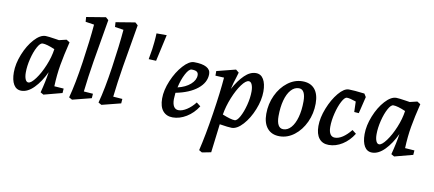

<svg xmlns="http://www.w3.org/2000/svg" viewBox="-86 -1109 3901 1724"><g transform="rotate(10 1865.0 -247.0)"><path d="M29 -140Q29 -218 64 -305.5Q99 -393 152 -451.5Q205 -510 254 -510Q276 -510 346 -499L378 -494L445 -510L475 -491Q445 -369 429 -277Q413 -185 409 -79L495 -73L492 -32L325 12L297 -4Q325 -110 337 -195Q294 -103 237.5 -45.5Q181 12 123 12Q77 12 53 -28.5Q29 -69 29 -140ZM173 -72Q198 -72 237 -124.5Q276 -177 308.5 -255.5Q341 -334 351 -407Q277 -439 239 -439Q217 -439 192.5 -394Q168 -349 151.5 -282.5Q135 -216 135 -158Q135 -119 145 -95.5Q155 -72 173 -72Z M664 -686 585 -698 582 -741 758 -770 783 -748Q741 -506 717 -359.5Q693 -213 678 -79L762 -73L759 -32L586 12L557 -4Q592 -133 622 -338Q652 -543 664 -686Z M932 -686 853 -698 850 -741 1026 -770 1051 -748Q1009 -506 985 -359.5Q961 -213 946 -79L1030 -73L1027 -32L854 12L825 -4Q860 -133 890 -338Q920 -543 932 -686Z M1201 -466 1217 -560Q1220 -580 1224.5 -625Q1229 -670 1230 -706H1323L1269 -463Z M1381 -140Q1381 -216 1418 -303.5Q1455 -391 1509 -450.5Q1563 -510 1608 -510Q1682 -510 1720.5 -489Q1759 -468 1759 -428Q1759 -351 1687.5 -293Q1616 -235 1490 -210Q1486 -170 1486 -152Q1486 -107 1501 -84Q1516 -61 1544 -61Q1578 -61 1619 -87.5Q1660 -114 1694 -158L1731 -129Q1689 -63 1627.5 -25.5Q1566 12 1503 12Q1446 12 1413.5 -26.5Q1381 -65 1381 -140ZM1659 -400Q1659 -421 1645 -431Q1631 -441 1598 -441Q1573 -441 1544.5 -387.5Q1516 -334 1500 -261Q1572 -278 1615.5 -316.5Q1659 -355 1659 -400Z M1896 -420 1817 -424V-466L1990 -510L2018 -487L2006 -446Q1986 -386 1974 -331Q2019 -413 2069 -461.5Q2119 -510 2172 -510Q2218 -510 2242 -469Q2266 -428 2266 -358Q2266 -280 2231 -192.5Q2196 -105 2143 -46.5Q2090 12 2041 12Q2012 12 1931 -1Q1909 169 1899 260L1817 276L1789 260Q1823 119 1854.5 -85.5Q1886 -290 1896 -420ZM2056 -60Q2078 -60 2102.5 -105Q2127 -150 2144 -216Q2161 -282 2161 -340Q2161 -378 2150.5 -402.5Q2140 -427 2121 -427Q2094 -427 2057 -377Q2020 -327 1988 -248.5Q1956 -170 1943 -92Q2022 -60 2056 -60Z M2326 -166Q2326 -257 2363 -336Q2400 -415 2462.5 -462.5Q2525 -510 2597 -510Q2670 -510 2708.5 -464.5Q2747 -419 2747 -333Q2747 -242 2710 -162.5Q2673 -83 2611 -35.5Q2549 12 2477 12Q2405 12 2365.5 -35Q2326 -82 2326 -166ZM2636 -334Q2636 -387 2621 -415Q2606 -443 2576 -443Q2535 -443 2503.5 -407.5Q2472 -372 2455 -309Q2438 -246 2438 -165Q2438 -112 2453.5 -84Q2469 -56 2499 -56Q2539 -56 2570 -91Q2601 -126 2618.5 -189Q2636 -252 2636 -334Z M2806 -140Q2806 -215 2840.5 -302.5Q2875 -390 2925 -450Q2975 -510 3019 -510Q3063 -510 3162 -498L3180 -469L3143 -316L3101 -319L3098 -414Q3041 -434 3015 -434Q2994 -434 2969.5 -388Q2945 -342 2928.5 -275Q2912 -208 2912 -151Q2912 -108 2926.5 -85Q2941 -62 2969 -62Q3003 -62 3040 -86.5Q3077 -111 3114 -157L3150 -129Q3109 -63 3049.5 -25.5Q2990 12 2926 12Q2868 12 2837 -27.5Q2806 -67 2806 -140Z M3227 -140Q3227 -218 3262 -305.5Q3297 -393 3350 -451.5Q3403 -510 3452 -510Q3474 -510 3544 -499L3576 -494L3643 -510L3673 -491Q3643 -369 3627 -277Q3611 -185 3607 -79L3693 -73L3690 -32L3523 12L3495 -4Q3523 -110 3535 -195Q3492 -103 3435.5 -45.5Q3379 12 3321 12Q3275 12 3251 -28.5Q3227 -69 3227 -140ZM3371 -72Q3396 -72 3435 -124.5Q3474 -177 3506.5 -255.5Q3539 -334 3549 -407Q3475 -439 3437 -439Q3415 -439 3390.5 -394Q3366 -349 3349.5 -282.5Q3333 -216 3333 -158Q3333 -119 3343 -95.5Q3353 -72 3371 -72Z"/></g></svg>

Font: Andada Pro SemiBold
Style: Italic
Weight: 600
Italic angle: -6.99998°
Designer: Carolina Giovagnoli
Foundry: Huerta Tipografica
Version: Version 3.005